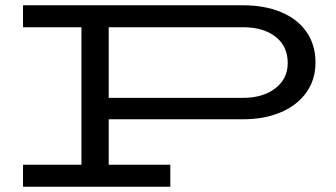

<svg xmlns="http://www.w3.org/2000/svg" viewBox="-20 -706 1272 726"><path d="M1173 -470Q1173 -405 1138.5 -356.5Q1104 -308 1042 -281.5Q980 -255 899 -255H391V-83H624V0H67V-83H288V-603H67V-686H899Q980 -686 1042 -660.5Q1104 -635 1138.5 -586Q1173 -537 1173 -470ZM1068 -468Q1068 -531 1022 -567Q976 -603 899 -603H391V-336H899Q974 -336 1021 -372Q1068 -408 1068 -468Z"/></svg>

Font: BioRhyme Expanded
Style: Regular
Weight: 400
Width: 7
Designer: Aoife Mooney
Foundry: Aoife Mooney Type
Version: Version 1.000